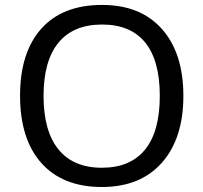

<svg xmlns="http://www.w3.org/2000/svg" viewBox="-20 -745 821 775"><path d="M720.2 -357.9Q720.2 -186.5 633.5 -88.4Q546.9 9.8 391.1 9.8Q233.4 9.8 147.2 -86.7Q61 -183.1 61 -358.9Q61 -533.2 146.7 -629.2Q232.4 -725.1 392.1 -725.1Q547.4 -725.1 633.8 -627.7Q720.2 -530.3 720.2 -357.9ZM155.8 -357.9Q155.8 -216.3 215.8 -142.1Q275.9 -67.9 391.1 -67.9Q505.9 -67.9 565.4 -141.1Q625 -214.4 625 -357.9Q625 -501 565.9 -573.5Q506.8 -646 392.1 -646Q275.9 -646 215.8 -572.5Q155.8 -499 155.8 -357.9Z"/></svg>

Font: Noto Sans Historic
Style: Regular
Weight: 400
Designer: Monotype Design Team
Foundry: Monotype Imaging Inc.
Version: Version 0.71 uh